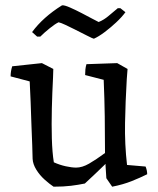

<svg xmlns="http://www.w3.org/2000/svg" viewBox="-20 -692 595 724"><path d="M182 12Q167 2 148.5 -14.5Q130 -31 117 -52Q104 -73 103 -93Q103 -111 101.5 -145.5Q100 -180 98.5 -222.5Q97 -265 95.5 -308Q94 -351 92 -385L20 -404Q20 -423 26 -442L138 -454L181 -432L180 -400Q177 -343 175.5 -283Q174 -223 175.5 -170Q177 -117 183 -80Q205 -70 228 -65Q251 -60 267 -60Q290 -60 316 -75Q342 -90 376 -115Q376 -186 375 -253.5Q374 -321 371 -391L301 -409Q301 -420 302 -430Q303 -440 306 -450L422 -454L461 -432L458 -393Q453 -308 451.5 -228Q450 -148 459 -70L529 -64Q535 -49 535 -35Q509 -22 476.5 -9Q444 4 403 12L381 -20L378 -67V-74Q359 -55 339.5 -37Q320 -19 300 0Q276 5 248 8.5Q220 12 182 12ZM120 -554 101 -571Q142 -627 214 -672Q223 -673 244.5 -663.5Q266 -654 289 -642Q308 -632 325 -623Q342 -614 352 -609Q372 -617 390 -632.5Q408 -648 424 -661H434L453 -646Q439 -627 417.5 -607Q396 -587 374 -570.5Q352 -554 334 -546Q331 -546 308.5 -557.5Q286 -569 260 -582Q242 -591 226 -598.5Q210 -606 201 -608Q188 -602 167.5 -585.5Q147 -569 132 -554Z"/></svg>

Font: Labrada
Style: Regular
Weight: 400
Designer: Mercedes Jáuregui
Foundry: Omnibus-Type Team
Version: Version 1.000; ttfautohint (v1.8.4.7-5d5b)